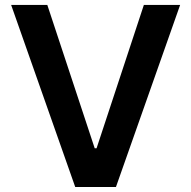

<svg xmlns="http://www.w3.org/2000/svg" viewBox="-20 -747 764 767"><path d="M169 -727.3H24.5L280.5 0H443.2L699.6 -727.3H554.7L365.8 -154.8H358.3Z"/></svg>

Font: Margiela Sans Semi Bold
Style: Regular
Weight: 600
Designer: Stefan Endress, Andreas Faust
Version: Version 1.100;FEAKit 1.0